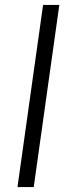

<svg xmlns="http://www.w3.org/2000/svg" viewBox="-20 -760 284 780"><path d="M221 -740 117 0H51L155 -740Z"/></svg>

Font: Pathway Extreme 8pt Thin 12pt ExtraLight
Style: Italic
Weight: 250
Italic angle: -8°
Version: Version 1.001;gftools[0.9.26]